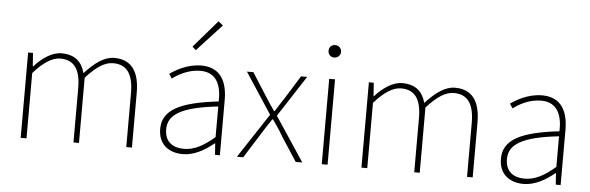

<svg xmlns="http://www.w3.org/2000/svg" viewBox="-51 -994 3632 1181"><g transform="rotate(5 1764.5 -403.5)"><path d="M105 -527V0H141V-403C201 -472 256 -507 306 -507C392 -507 431 -450 431 -334V0H465V-403C528 -472 579 -507 632 -507C717 -507 757 -450 757 -334V0H792V-339C792 -475 738 -540 636 -540C576 -540 517 -498 455 -430C438 -496 396 -540 310 -540C252 -540 191 -498 143 -444H141L135 -527Z M1107 13C1177 13 1243 -26 1297 -70H1300L1305 0H1335V-341C1335 -448 1297 -540 1174 -540C1087 -540 1015 -496 981 -472L999 -444C1033 -470 1096 -507 1171 -507C1280 -507 1302 -414 1299 -329C1062 -302 955 -247 955 -130C955 -30 1025 13 1107 13ZM1110 -20C1046 -20 992 -50 992 -131C992 -220 1070 -273 1299 -298V-109C1230 -50 1174 -20 1110 -20ZM1131 -631 1284 -797 1255 -820 1109 -651Z M1479 0 1574 -151C1595 -184 1615 -217 1637 -248H1642C1663 -217 1687 -184 1705 -151L1803 0H1844L1663 -273L1828 -527H1790L1703 -387C1683 -358 1666 -329 1647 -300H1643C1623 -329 1603 -358 1585 -387L1496 -527H1456L1621 -275L1440 0Z M1964 0H2000V-527H1964ZM1983 -660C2003 -660 2022 -675 2022 -698C2022 -723 2003 -737 1983 -737C1962 -737 1945 -723 1945 -698C1945 -675 1962 -660 1983 -660Z M2209 -527V0H2245V-403C2305 -472 2360 -507 2410 -507C2496 -507 2535 -450 2535 -334V0H2569V-403C2632 -472 2683 -507 2736 -507C2821 -507 2861 -450 2861 -334V0H2896V-339C2896 -475 2842 -540 2740 -540C2680 -540 2621 -498 2559 -430C2542 -496 2500 -540 2414 -540C2356 -540 2295 -498 2247 -444H2245L2239 -527Z M3211 13C3281 13 3347 -26 3401 -70H3404L3409 0H3439V-341C3439 -448 3401 -540 3278 -540C3191 -540 3119 -496 3085 -472L3103 -444C3137 -470 3200 -507 3275 -507C3384 -507 3406 -414 3403 -329C3166 -302 3059 -247 3059 -130C3059 -30 3129 13 3211 13ZM3214 -20C3150 -20 3096 -50 3096 -131C3096 -220 3174 -273 3403 -298V-109C3334 -50 3278 -20 3214 -20Z"/></g></svg>

Font: Kinto Sans Thin
Style: Regular
Weight: 100
Designer: Authors: Ryoko NISHIZUKA  (kana & ideographs); Paul D. Hunt (Latin, Greek & Cyrillic); Wenlong ZHANG  (bopomofo); Sandol
Foundry: Adobe Systems Incorporated, ookami Inc.
Version: Version 0.001